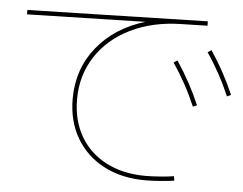

<svg xmlns="http://www.w3.org/2000/svg" viewBox="-52 -778 1104 872"><g transform="rotate(5 500.0 -342.0)"><path d="M280 -310Q280 -446 360.5 -546Q441 -646 579 -687L40 -674V-694L861 -714V-694L738 -691Q610 -688 510.5 -639Q411 -590 355.5 -504.5Q300 -419 300 -310Q300 -214 342 -141.5Q384 -69 461 -29.5Q538 10 640 10Q668 10 707.5 7Q747 4 769 0L772 20Q750 24 710 27Q670 30 640 30Q533 30 451.5 -12.5Q370 -55 325 -132Q280 -209 280 -310ZM739 -525Q803 -429 845 -330L827 -322Q783 -425 722 -514ZM889 -585Q953 -489 995 -390L977 -382Q933 -485 872 -574Z"/></g></svg>

Font: Enso Thin
Style: Regular
Weight: 100
Designer: Coji Morishita
Foundry: UNDERFOREST DESIGN
Version: Version 1.000